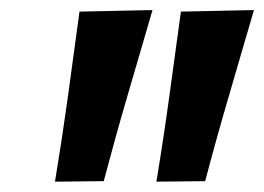

<svg xmlns="http://www.w3.org/2000/svg" viewBox="-20 -764 512 372"><path d="M86.5 -412Q100.5 -496.5 111.8 -578.5Q123 -660.5 134 -741.5L275.5 -744.5Q251.5 -662 227.2 -579.2Q203 -496.5 181 -413ZM283 -412Q297 -496.5 308.2 -578.5Q319.5 -660.5 330.5 -741.5L472 -744.5Q448 -662 423.8 -579.2Q399.5 -496.5 377.5 -413Z"/></svg>

Font: Commissioner Loud SemiBold
Style: Italic
Weight: 600
Italic angle: -12°
Designer: Kostas Bartsokas
Foundry: Kostas Bartsokas
Version: Version 1.000; ttfautohint (v1.8.3)